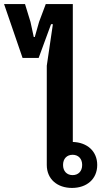

<svg xmlns="http://www.w3.org/2000/svg" viewBox="-104 -912 525 944"><path d="M250 12C322 12 374 -31 374 -101C374 -169 324 -212 254 -214V-892H121L88 -804L67 -730H62L46 -804L19 -892H-84L7 -627H86L147 -793H156L126 -589V-101C126 -31 178 12 250 12ZM253 -51C225 -51 206 -70 206 -101C206 -132 225 -151 253 -151C281 -151 300 -132 300 -101C300 -70 281 -51 253 -51Z"/></svg>

Font: IBM Plex Thai Looped SemiBold
Style: Regular
Weight: 600
Designer: Mike Abbink, Paul van der Laan, Pieter van Rosmalen, Ben Mitchell, Mark Frömberg
Foundry: Bold Monday
Version: Version 1.0